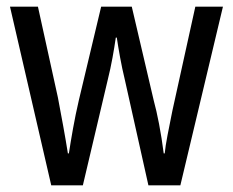

<svg xmlns="http://www.w3.org/2000/svg" viewBox="-20 -557 699 577"><path d="M355 -318Q347 -351 341 -384Q335 -417 331 -444H328Q324 -416 318 -383Q312 -350 304 -318L229 0H134L10 -537H94L154 -264Q162 -222 170 -178Q178 -134 184 -96H187Q192 -129 199.5 -171Q207 -213 217 -256L284 -537H376L442 -255Q450 -226 458 -184.5Q466 -143 472 -96H475Q477 -117 483.5 -151Q490 -185 498 -224L567 -537H650L522 0H426Z"/></svg>

Font: Noto Sans Myanmar Condensed
Style: Regular
Weight: 400
Width: 3
Designer: Monotype Design Team
Foundry: Monotype Imaging Inc.
Version: Version 2.107; ttfautohint (v1.8.4.7-5d5b)